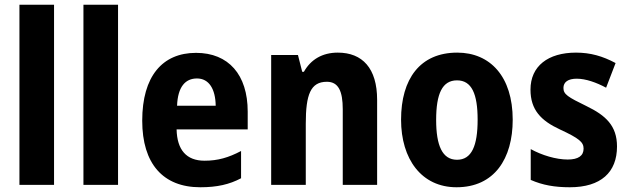

<svg xmlns="http://www.w3.org/2000/svg" viewBox="-20 -780 2656 810"><path d="M208 0V-760H62V0Z M478 0V-760H332V0Z M807 -557C665 -557 580 -458 580 -271C580 -89 668 10 825 10C896 10 948 -2 997 -28V-143C944 -115 899 -102 843 -102C766 -102 727 -148 725 -234H1025V-309C1025 -465 944 -557 807 -557ZM811 -449C862 -449 889 -404 890 -334H727C730 -414 762 -449 811 -449Z M1405 -558C1340 -558 1291 -529 1262 -477H1255L1237 -548H1124V0H1270V-258C1270 -381 1290 -435 1359 -435C1408 -435 1426 -395 1426 -319V0H1571V-359C1571 -492 1509 -558 1405 -558Z M2143 -275C2143 -457 2048 -558 1909 -558C1752 -558 1672 -447 1672 -275C1672 -109 1758 10 1906 10C2066 10 2143 -111 2143 -275ZM1820 -274C1820 -385 1846 -441 1908 -441C1970 -441 1995 -384 1995 -275C1995 -165 1970 -106 1908 -106C1846 -106 1820 -166 1820 -274Z M2583 -162C2583 -250 2535 -293 2455 -332C2375 -371 2357 -382 2357 -409C2357 -434 2377 -448 2413 -448C2451 -448 2496 -432 2537 -410L2577 -514C2523 -543 2471 -558 2410 -558C2292 -558 2218 -501 2218 -402C2218 -317 2262 -271 2342 -234C2424 -196 2442 -180 2442 -153C2442 -123 2420 -107 2375 -107C2326 -107 2266 -125 2219 -151V-21C2269 1 2320 10 2384 10C2515 10 2583 -53 2583 -162Z"/></svg>

Font: Noto Sans Oriya Cond Bold
Style: Bold
Weight: 700
Width: 3
Designer: Amélie Bonet and Sol Matas
Foundry: Google LLC
Version: Version 2.006